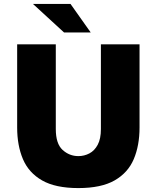

<svg xmlns="http://www.w3.org/2000/svg" viewBox="-20 -949 786 979"><path d="M379.5 10Q263 10 194.8 -29Q126.5 -68 97 -137.5Q67.5 -207 67.5 -299V-723H264.5V-291Q264.5 -216 299.2 -184.5Q334 -153 379.5 -153Q409.5 -153 435.8 -166.8Q462 -180.5 478.2 -210.8Q494.5 -241 494.5 -291V-723H691.5V-299Q691.5 -207 662 -137.5Q632.5 -68 564.2 -29Q496 10 379.5 10ZM306.5 -783.5 148 -929H339.5L442.5 -783.5Z"/></svg>

Font: Public Sans Thin Black
Style: Regular
Weight: 900
Version: Version 2.001